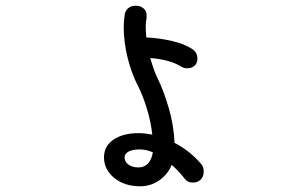

<svg xmlns="http://www.w3.org/2000/svg" viewBox="-20 -610 1040 672"><path d="M693 -10Q693 8 682.5 18.5Q672 29 655 29Q637 29 627 16Q604 -13 581 -33Q567 1 537 21.5Q507 42 471 42Q415 42 379.5 12.5Q344 -17 344 -59Q344 -99 377.5 -121.5Q411 -144 465 -144Q486 -144 513 -139Q508 -184 494.5 -228.5Q481 -273 465 -305Q440 -353 426.5 -408.5Q413 -464 413 -515Q413 -536 417 -562Q420 -574 429.5 -582Q439 -590 455 -590Q471 -590 481.5 -581.5Q492 -573 493 -560V-545Q490 -535 490 -517Q490 -505 492 -479Q537 -477 582 -466.5Q627 -456 655 -437Q671 -425 671 -404Q671 -389 661 -380Q651 -371 635 -371Q624 -371 614 -377Q576 -401 506 -407Q519 -360 533 -333Q553 -292 570.5 -232.5Q588 -173 591 -110Q645 -82 684 -36Q693 -26 693 -10ZM515 -77Q491 -87 469 -87Q444 -87 430 -79.5Q416 -72 416 -59Q416 -44 429.5 -34Q443 -24 465 -24Q485 -24 498 -38Q511 -52 515 -77Z"/></svg>

Font: Tsukimi Rounded Medium
Style: Regular
Weight: 500
Designer: Takashi Funayama
Foundry: Takashi Funayama
Version: Version 1.032; ttfautohint (v1.8.3)